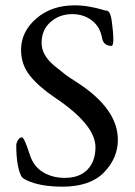

<svg xmlns="http://www.w3.org/2000/svg" viewBox="-20 -684 505 720"><path d="M223 -17Q278 -17 308 -48Q338 -79 338 -132Q338 -216 186 -318Q125 -359 92 -400.5Q59 -442 59 -497Q59 -565 116 -614.5Q173 -664 260 -664Q288 -664 315.5 -659Q343 -654 359.5 -649Q376 -644 379 -644Q391 -644 396 -621Q397 -619 399 -605.5Q401 -592 403 -571.5Q405 -551 405 -537Q405 -512 398 -512Q369 -512 363 -540Q356 -583 325 -607Q294 -631 251 -631Q203 -631 169.5 -601.5Q136 -572 136 -523Q136 -500 148 -478.5Q160 -457 185.5 -436Q211 -415 225 -404.5Q239 -394 269 -375Q422 -276 422 -160Q422 -91 370 -37.5Q318 16 214 16Q131 16 80 -8Q63 -16 59 -25Q41 -63 41 -140Q41 -148 47.5 -158.5Q54 -169 62 -169Q71 -169 92 -103Q106 -60 141 -38.5Q176 -17 223 -17Z"/></svg>

Font: EB Garamond 08
Style: Regular
Weight: 400
Version: Version 0.016 ; ttfautohint (v1.5)